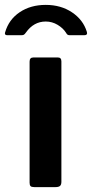

<svg xmlns="http://www.w3.org/2000/svg" viewBox="-58 -765 376 785"><path d="M193 -22V-514C193 -524.7 188.3 -530 179 -530H78C68 -530 63 -524.3 63 -513V-18C63 -11.3 64.3 -6.7 67 -4C69.7 -1.3 74.7 0 82 0H169C177.7 0 183.8 -1.7 187.5 -5C191.2 -8.3 193 -14 193 -22ZM227 -621H286C294 -621 298 -623.7 298 -629L297 -635C287 -667.7 266.8 -694.2 236.5 -714.5C206.2 -734.8 170.3 -745 129 -745C87.7 -745 52.2 -735 22.5 -715C-7.2 -695 -27 -667.7 -37 -633C-38.3 -630.3 -38.3 -627.7 -37 -625C-35.7 -622.3 -33 -621 -29 -621H29C33.7 -621 37.2 -621.7 39.5 -623C41.8 -624.3 44.7 -627.3 48 -632C69.3 -662 96.3 -677 129 -677C146.3 -677 162.5 -672.5 177.5 -663.5C192.5 -654.5 204 -643.7 212 -631C214 -627 216.2 -624.3 218.5 -623C220.8 -621.7 223.7 -621 227 -621Z"/></svg>

Font: Libre Franklin SemiBold
Style: Regular
Weight: 600
Designer: Pablo Impallari, Rodrigo Fuenzalida
Foundry: Impallari Type
Version: Version 1.002; ttfautohint (v1.5)